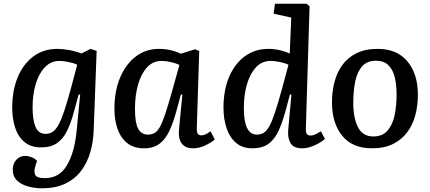

<svg xmlns="http://www.w3.org/2000/svg" viewBox="-20 -787 2322 1037"><path d="M413 -276 405 -277 380 -186Q364 -125 342.5 -81Q321 -37 288 -14Q255 9 202 9Q146 9 111.5 -20.5Q77 -50 61.5 -98.5Q46 -147 46 -205Q46 -299 76 -370.5Q106 -442 160.5 -482.5Q215 -523 290 -523Q319 -523 354.5 -516.5Q390 -510 420 -498L469 -523L502 -512L486 -84Q484 -22 468 34Q452 90 419 134.5Q386 179 333.5 204.5Q281 230 206 230Q168 230 131.5 220Q95 210 72 188Q49 166 49 130Q49 96 68.5 75.5Q88 55 117 55Q133 55 151.5 62.5Q170 70 180 82L171 110Q162 138 169.5 156.5Q177 175 223 175Q301 175 342 105Q383 35 394 -82ZM226 -64Q248 -64 264.5 -75Q281 -86 296 -113Q311 -140 327.5 -189.5Q344 -239 365 -317L397 -437Q380 -446 351 -452Q322 -458 301 -458Q255 -458 222.5 -424Q190 -390 173 -333.5Q156 -277 156 -207Q156 -139 172 -101.5Q188 -64 226 -64Z M1043 -99Q1042 -75 1047.5 -65.5Q1053 -56 1068 -56Q1089 -56 1117 -78L1140 -34Q1123 -18 1089.5 -2Q1056 14 1023 14Q982 14 962 -11.5Q942 -37 947 -90L965 -276L957 -277L934 -192Q917 -128 895.5 -81.5Q874 -35 841.5 -10.5Q809 14 758 14Q703 14 668 -13.5Q633 -41 615.5 -89Q598 -137 598 -199Q598 -295 628.5 -367.5Q659 -440 713 -481.5Q767 -523 838 -523Q876 -523 907.5 -514.5Q939 -506 957 -497L1034 -521L1056 -511ZM779 -60Q800 -60 815.5 -69Q831 -78 845 -104Q859 -130 875 -179Q891 -228 913 -307L949 -436Q932 -445 904.5 -451.5Q877 -458 852 -458Q807 -458 775 -424Q743 -390 726 -331.5Q709 -273 709 -199Q709 -124 726 -92Q743 -60 779 -60Z M1632 -96Q1631 -74 1636.5 -64.5Q1642 -55 1658 -55Q1671 -55 1685 -62Q1699 -69 1713 -78L1735 -37Q1724 -26 1704 -14.5Q1684 -3 1660 5.5Q1636 14 1612 14Q1564 14 1548 -16Q1532 -46 1537 -90L1554 -276L1546 -277L1522 -187Q1506 -129 1486 -83.5Q1466 -38 1432.5 -12Q1399 14 1343 14Q1290 14 1255.5 -15Q1221 -44 1204 -94Q1187 -144 1187 -206Q1187 -299 1217 -370.5Q1247 -442 1301.5 -482.5Q1356 -523 1430 -523Q1463 -523 1495 -515Q1527 -507 1545 -498L1553 -692L1458 -713L1465 -767H1635L1652 -754ZM1367 -60Q1388 -60 1404 -69.5Q1420 -79 1434.5 -105Q1449 -131 1465 -179Q1481 -227 1502 -303L1538 -437Q1521 -446 1492 -452Q1463 -458 1442 -458Q1395 -458 1363 -424Q1331 -390 1314 -332.5Q1297 -275 1297 -203Q1297 -60 1367 -60Z M1989 14Q1883 14 1828 -54Q1773 -122 1773 -235Q1773 -292 1786.5 -344Q1800 -396 1829 -436Q1858 -476 1905.5 -499.5Q1953 -523 2020 -523Q2124 -523 2180.5 -455.5Q2237 -388 2237 -275Q2237 -218 2223.5 -166Q2210 -114 2180 -73.5Q2150 -33 2103 -9.5Q2056 14 1989 14ZM1996 -50Q2046 -50 2073.5 -82Q2101 -114 2111.5 -165.5Q2122 -217 2122 -276Q2122 -329 2112 -370Q2102 -411 2077.5 -435Q2053 -459 2011 -459Q1962 -459 1935.5 -428.5Q1909 -398 1898.5 -346.5Q1888 -295 1888 -231Q1888 -150 1913.5 -100Q1939 -50 1996 -50Z"/></svg>

Font: Literata 12pt Medium
Style: Italic
Weight: 500
Italic angle: -2°
Designer: Latin by Veronika Burian and Jose Scaglione. Greek by Irene Vlachou. Cyrillic by Vera Evstafieva
Foundry: TypeTogether
Version: Version 3.002